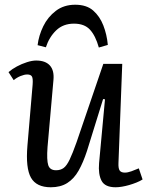

<svg xmlns="http://www.w3.org/2000/svg" viewBox="-20 -778 633 812"><path d="M16 -473Q31 -486 51.5 -497Q72 -508 94 -515Q116 -522 133 -522Q172 -522 191 -501Q210 -480 206 -439L181 -156Q177 -101 184 -79.5Q191 -58 217 -58Q236 -58 249 -67.5Q262 -77 274.5 -103Q287 -129 304 -177L417 -508H497L481 -89Q480 -66 486 -57Q492 -48 508 -48Q520 -48 535.5 -53.5Q551 -59 567 -66L583 -19Q572 -12 557 -6Q542 0 526.5 4.5Q511 9 496 11.5Q481 14 469 14Q424 14 409.5 -13.5Q395 -41 399 -88L424 -358L416 -359L348 -140Q332 -91 312.5 -56.5Q293 -22 264.5 -4Q236 14 195 14Q134 14 111 -26.5Q88 -67 96 -162L118 -420Q120 -446 115 -454.5Q110 -463 95 -463Q83 -463 67 -456.5Q51 -450 38 -439ZM298 -758Q346 -758 374 -733.5Q402 -709 417 -670.5Q432 -632 436 -588L398 -577Q384 -627 360.5 -652.5Q337 -678 293 -678Q247 -678 217.5 -649.5Q188 -621 174 -578L139 -587Q144 -628 163 -667Q182 -706 216 -732Q250 -758 298 -758Z"/></svg>

Font: Literata 18pt
Style: Italic
Weight: 400
Italic angle: -2°
Designer: Latin by Veronika Burian and Jose Scaglione. Greek by Irene Vlachou. Cyrillic by Vera Evstafieva
Foundry: TypeTogether
Version: Version 3.103;gftools[0.9.29]